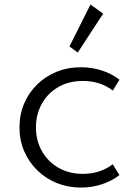

<svg xmlns="http://www.w3.org/2000/svg" viewBox="-20 -832 612 868"><path d="M345.5 16Q288 16 237.5 -4.2Q187 -24.5 149 -61.5Q111 -98.5 89.5 -148Q68 -197.5 68 -256Q68 -314 89 -363.5Q110 -413 147.8 -450Q185.5 -487 236 -507.5Q286.5 -528 345.5 -528Q396 -528 441.5 -513Q487 -498 520 -471.5L490 -422.5Q434 -466 354 -466Q291 -466 243.2 -438.2Q195.5 -410.5 169 -362.8Q142.5 -315 142.5 -256Q142.5 -196.5 169.5 -148.8Q196.5 -101 244.5 -73.5Q292.5 -46 354.5 -46Q393.5 -46 428.2 -57.2Q463 -68.5 489.5 -89.5L520 -40.5Q486.5 -14.5 441.5 0.8Q396.5 16 345.5 16ZM331.5 -594.5 294 -622 389 -811.5 446.5 -770.5Z"/></svg>

Font: Spartan Thin
Style: Regular
Weight: 400
Version: Version 1.004